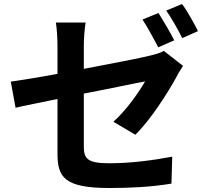

<svg xmlns="http://www.w3.org/2000/svg" viewBox="-20 -883 1040 962"><path d="M972 -727C956 -759 919 -828 892 -863L813 -830C840 -791 872 -735 893 -692ZM853 -681C834 -719 798 -780 774 -818L694 -785C720 -746 751 -687 773 -646ZM400 -655C400 -690 404 -741 409 -770H260C265 -739 268 -690 268 -655V-513C168 -494 81 -481 34 -474L58 -343C101 -354 179 -368 268 -387V-114C268 3 300 59 528 59C631 59 737 54 839 37L843 -98C743 -79 632 -65 527 -65C418 -65 400 -88 400 -149V-414C541 -441 675 -470 707 -475C678 -425 615 -332 548 -273L658 -208C731 -278 820 -416 865 -499C874 -518 888 -538 897 -553L801 -628C782 -617 759 -611 730 -604C687 -593 543 -565 400 -538Z"/></svg>

Font: Spoqa Han Sans Neo Bold
Style: Bold
Weight: 700
Designer: [Spoqa Han Sans Neo] Dong-huui Kim  Younghwa Kang  Yujin Lee  [Noto Sans] Ryoko NISHIZUKA  (kana & ideographs); Paul D. 
Foundry: Spoqa (http://www.spoqa-han-sans.com)
Version: Version 1.000